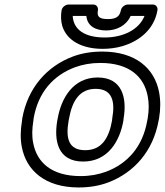

<svg xmlns="http://www.w3.org/2000/svg" viewBox="-20 -790 725 845"><path d="M128 -269C148 -385 216 -459 310 -494C343 -506 380 -513 421 -513C550 -513 614 -452 630 -367C636 -337 636 -305 630 -269L628 -259C608 -143 540 -69 446 -34C413 -22 376 -15 335 -15C206 -15 142 -76 126 -161C120 -191 121 -223 127 -259ZM78 -269 77 -259C70 -218 69 -179 76 -143C96 -39 179 35 326 35C373 35 416 28 456 13C570 -30 654 -125 678 -259L680 -269C687 -310 687 -349 680 -385C660 -489 577 -563 430 -563C383 -563 340 -556 300 -541C186 -498 102 -403 78 -269ZM524 -269C539 -356 520 -449 410 -449C300 -449 249 -355 234 -269L232 -259C217 -171 234 -79 346 -79C457 -79 508 -172 523 -259ZM474 -269 473 -259C459 -180 426 -129 355 -129C283 -129 268 -179 282 -259L284 -269C298 -347 331 -399 401 -399C472 -399 488 -347 474 -269ZM300 -720H360C364 -675 401 -656 447 -656C493 -656 536 -677 555 -720H616C592 -659 521 -625 441 -625C352 -625 303 -660 300 -720ZM455 -706C415 -706 406 -718 411 -745C413 -756 406 -770 391 -770H281C270 -770 254 -760 251 -745C247 -720 248 -697 254 -676C274 -611 341 -575 432 -575C462 -575 492 -579 519 -587C590 -608 658 -658 673 -745C675 -756 668 -770 653 -770H542C531 -770 515 -760 512 -745C507 -719 493 -706 455 -706Z"/></svg>

Font: Asimov
Style: WidOuIt
Weight: 500
Designer: Google
Version: Version 2.000980; 2014